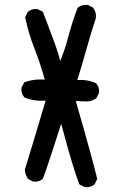

<svg xmlns="http://www.w3.org/2000/svg" viewBox="-20 -785 540 809"><path d="M160.6 -31.7Q151.9 -24.4 143.6 -22Q135.3 -19.5 129.6 -19.5Q124 -19.5 119.6 -20L97.7 -31.2Q86.4 -48.8 84.5 -69.8Q106 -138.2 172.4 -361.3Q163.1 -360.4 153.8 -360.4Q115.7 -360.4 82.5 -374.5L82 -375.5Q70.3 -388.7 70.3 -408.2Q70.3 -411.1 70.8 -415.5L82 -438Q114.7 -450.2 149.9 -450.2Q159.2 -450.2 168.5 -449.7Q149.9 -517.6 126 -578.6Q100.1 -644 85.9 -712.9L97.2 -734.9L98.1 -735.4Q111.3 -747.1 130.9 -747.1Q133.8 -747.1 138.2 -746.6L160.6 -735.4Q180.7 -680.7 202.1 -625.5Q220.7 -577.6 233.9 -528.8Q254.9 -579.6 268.1 -631.8Q284.2 -691.9 307.1 -752.4Q316.9 -759.8 325.7 -762.2Q334.5 -764.6 340.1 -764.6Q345.7 -764.6 350.1 -764.2L371.6 -753.4Q384.3 -737.3 384.3 -717.8Q384.3 -712.9 383.3 -706.5Q361.8 -642.1 343.8 -576.2Q325.7 -510.3 305.7 -447.8Q313 -448.2 320.8 -448.2Q355 -448.2 385.3 -434.1L385.7 -433.1Q397.5 -419.9 397.5 -400.4Q397.5 -397.5 397 -393.1L386.2 -371.6L384.8 -370.6Q366.2 -357.4 343.3 -357.4Q342.3 -357.4 299.3 -359.4Q371.6 -108.9 389.6 -30.8L378.4 -8.3L377.4 -7.8Q364.3 3.9 344.7 3.9Q341.8 3.9 337.4 3.4L314.9 -7.8Q290 -66.9 237.8 -263.7Q181.6 -86.4 160.6 -31.7Z"/></svg>

Font: Bakudai
Style: Medium
Weight: 500
Version: Version 1.48